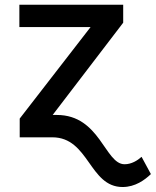

<svg xmlns="http://www.w3.org/2000/svg" viewBox="-20 -565 641 790"><path d="M214.1 -92H196.7L486.9 -471.6V-545.5H59.7V-453.5H352.6L61.1 -77.1V0H195.3C346.6 0 346.9 204.5 484.4 204.5C536.6 204.5 575.6 175.4 600.9 151.3L562.5 80.3C545.5 95.5 521 110.8 492.5 110.8C411.6 110.8 392 -92 214.1 -92Z"/></svg>

Font: Margiela Sans Medium
Style: Regular
Weight: 500
Designer: Stefan Endress, Andreas Faust
Version: Version 1.100;FEAKit 1.0